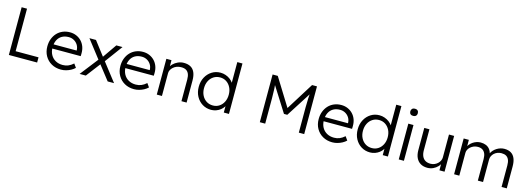

<svg xmlns="http://www.w3.org/2000/svg" viewBox="4 -1732 7464 2721"><g transform="rotate(15 3736.0 -372.0)"><path d="M102 0V-700H181V-76.3H516.8V0Z M867.3 10Q787.9 10 727 -24.7Q666 -59.3 631.5 -120Q597 -180.7 597 -259Q597 -320 616.3 -370.3Q635.7 -420.7 670.1 -457.5Q704.6 -494.3 752.6 -514.5Q800.6 -534.6 857.2 -534.6Q907.9 -534.6 951.2 -516.2Q994.6 -497.7 1026.4 -464.5Q1058.2 -431.3 1075.2 -385.7Q1092.2 -340 1090.9 -285L1089.9 -247.1H651.4L636.2 -308.9H1027.2L1013.2 -291.9L1013.8 -316.2Q1011.9 -359.7 990.2 -393.1Q968.5 -426.5 933.9 -445.4Q899.3 -464.3 858.3 -464.3Q799.5 -464.3 758 -440Q716.4 -415.8 694.4 -370.9Q672.4 -326 672 -263.7Q672.4 -202.6 697.7 -156.5Q723.1 -110.5 768.6 -85.1Q814.2 -59.7 873.9 -59.7Q917.3 -59.7 954.3 -74.7Q991.3 -89.8 1029 -123.4L1067.5 -69Q1043.2 -45.3 1010.7 -27.8Q978.2 -10.3 941.4 -0.2Q904.6 10 867.3 10Z M1551.7 0 1369.9 -232.5 1359 -246.7 1143.4 -525H1239.6L1413.4 -298.2L1427 -281L1645.3 0ZM1140 0 1350.7 -270.7 1396.5 -217.2 1231 0ZM1431.3 -256.4 1389.5 -310.8 1538.1 -525H1629Z M1939.3 10Q1859.9 10 1799 -24.7Q1738 -59.3 1703.5 -120Q1669 -180.7 1669 -259Q1669 -320 1688.3 -370.3Q1707.7 -420.7 1742.1 -457.5Q1776.6 -494.3 1824.6 -514.5Q1872.6 -534.6 1929.2 -534.6Q1979.9 -534.6 2023.2 -516.2Q2066.6 -497.7 2098.4 -464.5Q2130.2 -431.3 2147.2 -385.7Q2164.2 -340 2162.9 -285L2161.9 -247.1H1723.4L1708.2 -308.9H2099.2L2085.2 -291.9L2085.8 -316.2Q2083.9 -359.7 2062.2 -393.1Q2040.5 -426.5 2005.9 -445.4Q1971.3 -464.3 1930.3 -464.3Q1871.5 -464.3 1830 -440Q1788.4 -415.8 1766.4 -370.9Q1744.4 -326 1744 -263.7Q1744.4 -202.6 1769.7 -156.5Q1795.1 -110.5 1840.6 -85.1Q1886.2 -59.7 1945.9 -59.7Q1989.3 -59.7 2026.3 -74.7Q2063.3 -89.8 2101 -123.4L2139.5 -69Q2115.2 -45.3 2082.7 -27.8Q2050.2 -10.3 2013.4 -0.2Q1976.6 10 1939.3 10Z M2272.3 0V-525H2347.3L2348 -412.6L2333 -403.7Q2343.4 -438.3 2372.7 -467.8Q2402.1 -497.3 2442.9 -515.6Q2483.7 -534 2528.1 -534Q2587.8 -534 2628.1 -511.3Q2668.4 -488.7 2689.1 -441.8Q2709.8 -395 2709.8 -322.7V0H2634.1V-318.1Q2634.1 -369.1 2619.6 -402.2Q2605 -435.2 2576.2 -450.4Q2547.3 -465.6 2504.9 -464.3Q2470.8 -464.3 2442.3 -453.1Q2413.8 -441.9 2392.7 -423.4Q2371.7 -404.8 2359.9 -382.3Q2348 -359.8 2348 -337.6V0H2310.5Q2301.2 0 2291.7 0Q2282.3 0 2272.3 0Z M3070 10Q2997.7 10 2940.8 -25.2Q2884 -60.3 2851 -121.5Q2818 -182.7 2818 -261.3Q2818 -340.3 2851 -401.8Q2884 -463.3 2940.2 -498.6Q2996.3 -534 3066.7 -534Q3106 -534 3142.8 -521.1Q3179.7 -508.3 3209.4 -485.8Q3239 -463.3 3257.1 -435.4Q3275.1 -407.6 3277.4 -377.2L3255.5 -376.9V-740H3331.2V0H3255.5V-140.8L3271.8 -141.9Q3268.4 -112.5 3250.8 -85.4Q3233.1 -58.4 3205.4 -36.7Q3177.7 -15 3142.7 -2.5Q3107.7 10 3070 10ZM3079 -56.4Q3130.7 -56.4 3171.2 -82.9Q3211.8 -109.5 3235 -155.9Q3258.2 -202.2 3258.2 -262Q3258.2 -321.4 3235 -367.8Q3211.8 -414.2 3171.2 -440.9Q3130.7 -467.6 3078.3 -467.6Q3024.5 -467.6 2983.1 -440.9Q2941.7 -414.2 2918.4 -367.6Q2895 -321.1 2895 -261.3Q2895 -202.2 2918.4 -156Q2941.7 -109.8 2983.1 -83.1Q3024.5 -56.4 3079 -56.4Z M3784 0V-700H3860L4128.2 -267.1L4093.4 -267.8L4363.2 -700H4435.2V0H4356.2V-373.3Q4356.2 -444.8 4359.5 -504.5Q4362.8 -564.2 4370.5 -623L4385.1 -596.8L4132.9 -202H4084.1L3838.1 -591.8L3848.8 -623Q3856.7 -567.5 3859.9 -509.1Q3863 -450.8 3863 -374V0Z M4848.3 10Q4768.9 10 4708 -24.7Q4647 -59.3 4612.5 -120Q4578 -180.7 4578 -259Q4578 -320 4597.3 -370.3Q4616.7 -420.7 4651.1 -457.5Q4685.6 -494.3 4733.6 -514.5Q4781.6 -534.6 4838.2 -534.6Q4888.9 -534.6 4932.2 -516.2Q4975.6 -497.7 5007.4 -464.5Q5039.2 -431.3 5056.2 -385.7Q5073.2 -340 5071.9 -285L5070.9 -247.1H4632.4L4617.2 -308.9H5008.2L4994.2 -291.9L4994.8 -316.2Q4992.9 -359.7 4971.2 -393.1Q4949.5 -426.5 4914.9 -445.4Q4880.3 -464.3 4839.3 -464.3Q4780.5 -464.3 4739 -440Q4697.4 -415.8 4675.4 -370.9Q4653.4 -326 4653 -263.7Q4653.4 -202.6 4678.7 -156.5Q4704.1 -110.5 4749.6 -85.1Q4795.2 -59.7 4854.9 -59.7Q4898.3 -59.7 4935.3 -74.7Q4972.3 -89.8 5010 -123.4L5048.5 -69Q5024.2 -45.3 4991.7 -27.8Q4959.2 -10.3 4922.4 -0.2Q4885.6 10 4848.3 10Z M5402 10Q5329.7 10 5272.8 -25.2Q5216 -60.3 5183 -121.5Q5150 -182.7 5150 -261.3Q5150 -340.3 5183 -401.8Q5216 -463.3 5272.2 -498.6Q5328.3 -534 5398.7 -534Q5438 -534 5474.8 -521.1Q5511.7 -508.3 5541.4 -485.8Q5571 -463.3 5589.1 -435.4Q5607.1 -407.6 5609.4 -377.2L5587.5 -376.9V-740H5663.2V0H5587.5V-140.8L5603.8 -141.9Q5600.4 -112.5 5582.8 -85.4Q5565.1 -58.4 5537.4 -36.7Q5509.7 -15 5474.7 -2.5Q5439.7 10 5402 10ZM5411 -56.4Q5462.7 -56.4 5503.2 -82.9Q5543.8 -109.5 5567 -155.9Q5590.2 -202.2 5590.2 -262Q5590.2 -321.4 5567 -367.8Q5543.8 -414.2 5503.2 -440.9Q5462.7 -467.6 5410.3 -467.6Q5356.5 -467.6 5315.1 -440.9Q5273.7 -414.2 5250.4 -367.6Q5227 -321.1 5227 -261.3Q5227 -202.2 5250.4 -156Q5273.7 -109.8 5315.1 -83.1Q5356.5 -56.4 5411 -56.4Z M5822.3 0V-525H5898V0ZM5859.2 -648.4Q5832.6 -648.4 5818.3 -662.4Q5804 -676.3 5804 -701.3Q5804 -724.5 5818.6 -739.3Q5833.2 -754.1 5859.2 -754.1Q5885.4 -754.1 5899.9 -740.2Q5914.3 -726.2 5914.3 -701.3Q5914.3 -677.7 5899.7 -663Q5885.1 -648.4 5859.2 -648.4Z M6242.4 10Q6184.7 10 6142.8 -14.5Q6101 -39 6078.7 -85.6Q6056.3 -132.3 6056.3 -199.7V-525H6132V-218.2Q6132 -165.8 6148.2 -129.8Q6164.4 -93.7 6195.4 -75.4Q6226.5 -57.1 6270.9 -57.1Q6302.2 -57.1 6329.1 -68.4Q6356 -79.8 6376 -98.6Q6396 -117.5 6407.4 -141.2Q6418.7 -164.8 6418.7 -188.8V-525H6494.4V0H6419.4L6418.7 -113.7L6433.7 -122.3Q6421.7 -85.7 6393.4 -55.7Q6365 -25.7 6326.2 -7.8Q6287.4 10 6242.4 10Z M6634.3 0V-525H6710L6711 -406.3L6693.3 -399.3Q6704.7 -428.7 6723.9 -453.2Q6743.1 -477.7 6768.8 -495.4Q6794.4 -513 6823.6 -522.8Q6852.8 -532.7 6883.8 -532.7Q6928.1 -532.7 6962.2 -518.3Q6996.4 -504 7019.1 -474.2Q7041.8 -444.3 7052.1 -397.7L7037.5 -398.3L7044.1 -415.3Q7055.8 -440.6 7075.6 -462.2Q7095.5 -483.7 7120.6 -499.5Q7145.8 -515.3 7174.3 -524Q7202.8 -532.7 7231.2 -532.7Q7289.5 -532.7 7328.3 -509.7Q7367.2 -486.7 7387.2 -439.2Q7407.2 -391.7 7407.2 -319.4V0H7330.8V-315.4Q7330.8 -366.5 7317 -398.9Q7303.1 -431.2 7276.1 -446.8Q7249 -462.3 7208 -462.3Q7176.2 -462.3 7148.9 -451.6Q7121.5 -440.9 7101.5 -422.4Q7081.5 -403.9 7070.3 -380.4Q7059.1 -356.8 7059.1 -330.9V0H6982.8V-316.7Q6982.8 -365.2 6968.6 -397.5Q6954.4 -429.9 6927.3 -446.1Q6900.3 -462.3 6861.2 -462.3Q6828.8 -462.3 6801.5 -451.1Q6774.1 -439.9 6753.6 -421.7Q6733 -403.5 6721.8 -381Q6710.7 -358.5 6710.7 -336.2V0Z"/></g></svg>

Font: Lexend Medium
Style: Regular
Weight: 500
Designer: Bonnie Shaver-Troup, Thomas Jockin
Foundry: Lexend
Version: Version 1.005